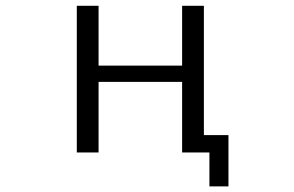

<svg xmlns="http://www.w3.org/2000/svg" viewBox="-20 -540 1040 680"><path d="M329.1 -250V0H252V-519.5H329.1V-307.6H625V-519.5H702.1V-61.5H789.1V120.1H721.7V0H702.1H671.9H625V-250Z"/></svg>

Font: GenEi Gothic M SemiLight
Style: Regular
Weight: 350
Designer: o_tamon (Modified); [Source Han Sans]
Ryoko NISHIZUKA  (kana & ideographs); Paul D. Hunt (Latin, Greek & Cyrillic); Wenl
Version: Version 1.1a;Original Version 1.004